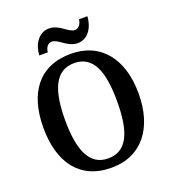

<svg xmlns="http://www.w3.org/2000/svg" viewBox="-162 -1036 1042 1166"><g transform="rotate(-20 359.0 -452.5)"><path d="M424 -771C490 -771 530 -833 534 -905H480C476 -878 463 -852 434 -852C394 -852 355 -915 289 -915C222 -915 182 -853 178 -781H233C236 -808 248 -834 278 -834C319 -834 358 -771 424 -771ZM359 10C556 10 666 -137 666 -358C666 -580 556 -725 360 -725C152 -725 51 -580 51 -359C51 -137 152 10 359 10ZM359 -50C238 -50 191 -164 191 -358C191 -552 238 -665 360 -665C483 -665 527 -552 527 -358C527 -164 483 -50 359 -50Z"/></g></svg>

Font: Noto Serif Khmer SemiCondensed SemiBold
Style: Regular
Weight: 600
Width: 4
Designer: Danh Hong and the Monotype Design Team
Foundry: Monotype Imaging Inc.
Version: Version 2.004